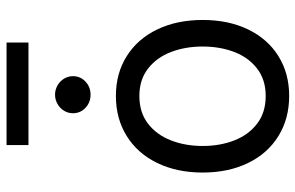

<svg xmlns="http://www.w3.org/2000/svg" viewBox="-184 -740 934 607"><g transform="rotate(-90 283.5 -436.0)"><path d="M42 -262.7Q42 -344.2 72.3 -406.5Q102.5 -468.8 157.5 -502.9Q212.4 -537.1 284.2 -537.1Q355.5 -537.1 409.9 -502.9Q464.4 -468.8 494.4 -406.5Q524.4 -344.2 524.4 -262.7Q524.4 -181.2 494.4 -119.1Q464.4 -57.1 409.9 -23.2Q355.5 10.7 284.2 10.7Q212.4 10.7 157.5 -23.2Q102.5 -57.1 72.3 -119.1Q42 -181.2 42 -262.7ZM440.4 -262.7Q440.4 -317.4 423.1 -362.8Q405.8 -408.2 370.6 -435.5Q335.4 -462.9 284.2 -462.9Q231.9 -462.9 196.5 -435.5Q161.1 -408.2 143.6 -362.8Q126 -317.4 126 -262.7Q126 -208 143.6 -162.8Q161.1 -117.7 196.5 -90.6Q231.9 -63.5 284.2 -63.5Q335.4 -63.5 370.6 -90.6Q405.8 -117.7 423.1 -162.8Q440.4 -208 440.4 -262.7ZM229.5 -672.9Q229.5 -688 237.3 -700.9Q245.1 -713.9 258.8 -721.7Q272.5 -729.5 288.1 -729.5Q303.7 -729.5 317.4 -721.7Q331.1 -713.9 338.9 -700.9Q346.7 -688 346.7 -672.9Q346.7 -649.4 329.6 -633.3Q312.5 -617.2 288.1 -617.2Q263.7 -617.2 246.6 -633.3Q229.5 -649.4 229.5 -672.9ZM453.1 -813.5H128.9V-882.8H453.1Z"/></g></svg>

Font: Pretendard GOV
Style: Regular
Weight: 400
Designer: Base glyphs from Inter by Rasmus Andersson; Hangeul glyphs from Noto Sans CJK(Source Han Sans) by Jang Soo-young and Kan
Foundry: Kil Hyung-jin
Version: Version 1.309